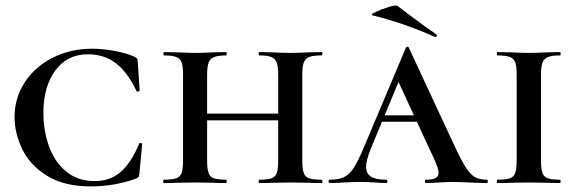

<svg xmlns="http://www.w3.org/2000/svg" viewBox="-20 -654 2059 686"><path d="M461 -451Q468 -448 470 -444.5Q472 -441 472 -434L479 -331Q479 -328 473.5 -327Q468 -326 467 -330Q436 -396 394 -428Q352 -460 294 -460Q220 -460 177.5 -402Q135 -344 135 -251Q135 -189 154.5 -133Q174 -77 215.5 -42Q257 -7 318 -7Q373 -7 410.5 -39Q448 -71 477 -140Q478 -144 483 -143Q488 -142 488 -139L478 -33Q477 -25 475 -22Q473 -19 464 -15Q387 12 304 12Q209 12 148 -26Q87 -64 59.5 -121Q32 -178 32 -236Q32 -304 68.5 -360Q105 -416 168.5 -448Q232 -480 309 -480Q346 -480 389.5 -472Q433 -464 461 -451Z M907 -456Q904 -456 904 -462Q904 -468 907 -468L953 -467Q993 -465 1018 -465Q1042 -465 1082 -467L1129 -468Q1132 -468 1132 -462Q1132 -456 1129 -456Q1099 -456 1085 -450.5Q1071 -445 1065.5 -431Q1060 -417 1060 -387V-81Q1060 -51 1065 -36.5Q1070 -22 1084.5 -17Q1099 -12 1129 -12Q1132 -12 1132 -6Q1132 0 1129 0Q1099 0 1082 -1L1018 -2L954 -1Q937 0 907 0Q904 0 904 -6Q904 -12 907 -12Q937 -12 950.5 -17Q964 -22 969 -36.5Q974 -51 974 -81V-385Q974 -415 969 -429.5Q964 -444 950 -450Q936 -456 907 -456ZM674 -248H1013V-224H674ZM566 -456Q564 -456 564 -462Q564 -468 566 -468L614 -467Q654 -465 676 -465Q702 -465 742 -467L788 -468Q790 -468 790 -462Q790 -456 788 -456Q759 -456 744.5 -450Q730 -444 725 -429.5Q720 -415 720 -385V-81Q720 -51 725 -36.5Q730 -22 744 -17Q758 -12 788 -12Q790 -12 790 -6Q790 0 788 0Q758 0 741 -1L676 -2L614 -1Q596 0 565 0Q563 0 563 -6Q563 -12 565 -12Q595 -12 609.5 -17Q624 -22 629 -36.5Q634 -51 634 -81V-387Q634 -417 629 -431Q624 -445 609.5 -450.5Q595 -456 566 -456Z M1345 -242H1528L1535 -219H1330ZM1719 0Q1699 0 1657 -2Q1615 -4 1597 -4Q1580 -4 1548 -2Q1516 0 1502 0Q1498 0 1498 -6Q1498 -12 1502 -12Q1526 -12 1536.5 -18Q1547 -24 1547 -37Q1547 -51 1532 -84L1397 -376L1434 -434L1305 -123Q1288 -81 1288 -59Q1288 -34 1305.5 -23Q1323 -12 1359 -12Q1364 -12 1364 -6Q1364 0 1359 0Q1345 0 1319 -2Q1291 -4 1267 -4Q1242 -4 1208 -2Q1178 0 1159 0Q1154 0 1154 -6Q1154 -12 1159 -12Q1190 -12 1209 -21Q1228 -30 1244 -54.5Q1260 -79 1282 -132L1430 -483Q1432 -487 1436 -487Q1440 -487 1441 -483L1602 -137Q1627 -83 1643.5 -57Q1660 -31 1676.5 -21.5Q1693 -12 1719 -12Q1723 -12 1723 -6Q1723 0 1719 0ZM1312 -599Q1301 -601 1321.5 -611Q1342 -621 1368.5 -629Q1395 -637 1400 -633Q1430 -611 1445 -599Q1506 -553 1538 -532Q1541 -531 1541 -528Q1541 -525 1539 -523Q1537 -521 1534 -522Q1422 -572 1312 -599Z M1981 -12Q1983 -12 1983 -6Q1983 0 1981 0Q1951 0 1934 -1L1868 -2L1806 -1Q1788 0 1757 0Q1755 0 1755 -6Q1755 -12 1757 -12Q1788 -12 1802 -17Q1816 -22 1821 -36.5Q1826 -51 1826 -81V-387Q1826 -417 1821 -431Q1816 -445 1801.5 -450.5Q1787 -456 1757 -456Q1755 -456 1755 -462Q1755 -468 1757 -468L1806 -467Q1844 -465 1868 -465Q1895 -465 1935 -467L1981 -468Q1983 -468 1983 -462Q1983 -456 1981 -456Q1951 -456 1937 -450Q1923 -444 1918 -429.5Q1913 -415 1913 -385V-81Q1913 -51 1918 -36.5Q1923 -22 1937 -17Q1951 -12 1981 -12Z"/></svg>

Font: Cormorant SC SemiBold
Style: Regular
Weight: 600
Designer: Christian Thalmann (Catharsis Fonts)
Foundry: Catharsis Fonts
Version: Version 4.000